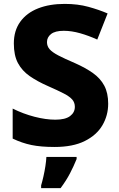

<svg xmlns="http://www.w3.org/2000/svg" viewBox="-20 -744 611 985"><path d="M535 -212Q535 -152 505.5 -101.5Q476 -51 415 -20.5Q354 10 260 10Q190 10 141.5 0Q93 -10 45 -33V-187Q99 -160 157 -145Q215 -130 264 -130Q315 -130 339.5 -148.5Q364 -167 364 -196Q364 -218 350.5 -233.5Q337 -249 307 -264.5Q277 -280 227 -302Q172 -326 132.5 -353.5Q93 -381 72 -420.5Q51 -460 51 -521Q51 -587 84 -632.5Q117 -678 175.5 -701Q234 -724 312 -724Q379 -724 433.5 -709Q488 -694 532 -675L479 -541Q435 -561 391 -573.5Q347 -586 307 -586Q263 -586 242 -569.5Q221 -553 221 -528Q221 -507 234.5 -491.5Q248 -476 279.5 -459.5Q311 -443 365 -420Q419 -396 457 -369Q495 -342 515 -304.5Q535 -267 535 -212ZM373 72Q358 109 339 145.5Q320 182 291 221H191V207Q197 187 203 160.5Q209 134 213 107.5Q217 81 218 61H373Z"/></svg>

Font: Noto Sans Meetei Mayek ExtraBold
Style: Regular
Weight: 800
Designer: Monotype Design Team and Neelakash Kshetrimayum
Foundry: Monotype Imaging Inc.
Version: Version 2.002; ttfautohint (v1.8.4.7-5d5b)